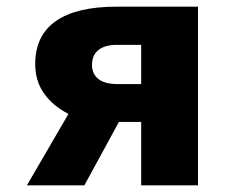

<svg xmlns="http://www.w3.org/2000/svg" viewBox="-20 -558 677 578"><path d="M61 0 186 -215Q138 -240 112 -277.5Q86 -315 86 -365Q86 -451 148 -494.5Q210 -538 332 -538H576V0H405V-191H338L234 0ZM405 -305V-423H332Q296 -423 276.5 -407.5Q257 -392 257 -363Q257 -335 276.5 -320Q296 -305 332 -305Z"/></svg>

Font: Geist ExtBd
Style: Regular
Weight: 400
Designer: Basement.studio, Andrés Briganti, Mateo Zaragoza
Foundry: Basement.studio, Vercel, Andrés Briganti, Guido Ferreyra, Mateo Zaragoza
Version: Version 1.401